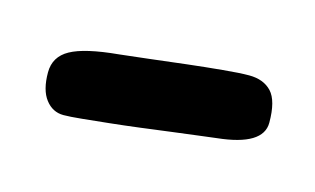

<svg xmlns="http://www.w3.org/2000/svg" viewBox="-33 -338 379 231"><g transform="rotate(15 157.0 -223.0)"><path d="M53.2 -170.9Q39.6 -170.9 30.8 -182.4Q22 -193.8 22 -215.8Q22 -235.4 39.6 -245.1Q57.1 -254.9 99.1 -258.8Q112.8 -260.3 135 -262.9Q157.2 -265.6 180.4 -268.3Q203.6 -271 224.4 -272.9Q245.1 -274.9 256.8 -274.9Q274.9 -274.9 284.9 -264.2Q294.9 -253.4 294.9 -226.1Q294.9 -197.8 238.8 -191.9Q231.4 -190.9 217 -189.2Q202.6 -187.5 184.6 -185.1Q166.5 -182.6 146.7 -180.2Q127 -177.7 108.9 -175.8Q90.8 -173.8 75.9 -172.4Q61 -170.9 53.2 -170.9Z"/></g></svg>

Font: Gochi Hand
Style: Regular
Weight: 400
Designer: Juan Pablo del Peral
Foundry: Juan Pablo del Peral
Version: Version 1.001